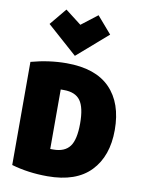

<svg xmlns="http://www.w3.org/2000/svg" viewBox="-111 -1133 959 1236"><g transform="rotate(10 368.5 -515.0)"><path d="M662 -344Q662 -173 567.5 -74.5Q473 24 286 24Q160 24 51 -8V-682Q168 -714 283 -714Q472 -714 567 -617Q662 -520 662 -344ZM435 -347Q435 -451 402.5 -496Q370 -541 295 -541H274V-152H294Q368 -152 401.5 -196.5Q435 -241 435 -347ZM221 -1054 326 -973 431 -1054 526 -944 326 -770 130 -944Z"/></g></svg>

Font: Repo
Style: ExtraBlack
Weight: 1000
Designer: Stefan Peev
Foundry: Context Ltd
Version: Version 001.000